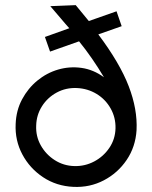

<svg xmlns="http://www.w3.org/2000/svg" viewBox="-20 -724 593 748"><path d="M266 4Q200 1 148 -33.5Q96 -68 67 -122.5Q38 -177 41 -241Q43 -294 66 -337Q89 -380 125.5 -410Q162 -440 206.5 -453Q251 -466 297.5 -459.5Q344 -453 385 -423Q363 -460 338.5 -495.5Q314 -531 288 -563L175 -523L155 -580L250 -614Q237 -628 217.5 -651.5Q198 -675 176 -700L275 -704L326 -642L434 -680L454 -622L363 -590Q447 -478 481.5 -388Q516 -298 512 -217Q508 -152 473.5 -101Q439 -50 384.5 -21.5Q330 7 266 4ZM270 -77Q311 -76 347 -95Q383 -114 406 -148Q429 -182 430 -224Q431 -266 411 -301.5Q391 -337 356.5 -358Q322 -379 280 -381Q237 -383 201 -363.5Q165 -344 143.5 -310Q122 -276 121 -235Q119 -193 139 -157.5Q159 -122 193.5 -100Q228 -78 270 -77Z"/></svg>

Font: Kulim Park
Style: Regular
Weight: 400
Designer: Noponies / Dale Sattler
Foundry: Noponies
Version: Version 1.000; ttfautohint (v1.8.3)